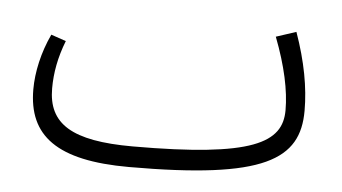

<svg xmlns="http://www.w3.org/2000/svg" viewBox="-38 -453 936 525"><g transform="rotate(5 430.0 -191.0)"><path d="M756 -395 701 -377C731 -299 745 -233 745 -179C745 -90 669 -44 337 -44C169 -44 104 -86 104 -183C104 -226 112 -269 130 -315L89 -329C65 -278 53 -223 53 -176C53 -49 133 13 332 13C705 13 797 -48 797 -182C797 -246 784 -316 756 -395Z"/></g></svg>

Font: FiraGO Light
Style: Regular
Weight: 300
Designer: bBox Type
Foundry: bBox Type GmbH
Version: Version 1.001;PS 001.001;hotconv 1.0.88;makeotf.lib2.5.64775